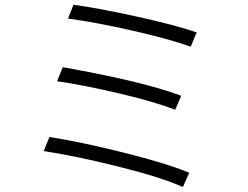

<svg xmlns="http://www.w3.org/2000/svg" viewBox="-20 -750 1017 787"><path d="M281.2 -730.5Q382.8 -716.8 540.5 -682.1Q698.2 -647.5 786.1 -617.2L761.7 -558.6Q675.8 -589.8 520.5 -625Q365.2 -660.2 258.8 -673.8ZM159.2 -130.9 182.6 -188.5Q312.5 -168 486.8 -124.5Q661.1 -81.1 755.9 -42L729.5 16.6Q640.6 -23.4 466.3 -66.9Q292 -110.4 159.2 -130.9ZM213.9 -417 237.3 -474.6Q571.3 -415 722.7 -357.4L698.2 -299.8Q617.2 -332 470.2 -366.7Q323.2 -401.4 213.9 -417Z"/></svg>

Font: Min Sans Light
Style: Regular
Weight: 300
Designer: Jinseong-Kim, NotoSansCJK, Nunito
Foundry: Jinseong-Kim
Version: Version 1.400;Glyphs 3.1.2 (3151)